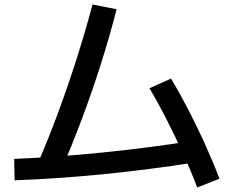

<svg xmlns="http://www.w3.org/2000/svg" viewBox="-20 -784 1040 853"><path d="M146 -54Q194 -164 238 -283Q282 -402 321 -524.5Q360 -647 391 -764L498 -743Q468 -625 428.5 -500.5Q389 -376 343 -253.5Q297 -131 247 -17ZM43 -78Q232 -86 431.5 -106Q631 -126 843 -159L858 -64Q641 -30 438.5 -10Q236 10 45 17ZM856 49Q828 -26 792 -104.5Q756 -183 718 -257.5Q680 -332 644 -392L740 -435Q777 -373 816 -298Q855 -223 891 -143.5Q927 -64 955 10Z"/></svg>

Font: M PLUS 2 Medium
Style: Regular
Weight: 500
Designer: Coji Morishita
Foundry: UNDERFOREST DESIGN
Version: Version 1.001